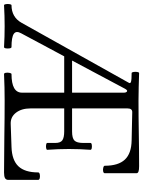

<svg xmlns="http://www.w3.org/2000/svg" viewBox="100 -807 709 951"><g transform="rotate(90 454.5 -331.5)"><path d="M5 3Q1 3 -0.5 -6Q-2 -15 -0.5 -24.5Q1 -34 5 -34Q34 -34 56 -46.5Q78 -59 92 -84L389 -615Q394 -623 383.5 -626Q373 -629 341 -629Q337 -629 335.5 -638.5Q334 -648 335.5 -657Q337 -666 341 -666Q376 -665 410 -664Q444 -663 477 -663Q558 -663 639 -664.5Q720 -666 802 -666Q820 -666 828.5 -663Q837 -660 837 -653V-496Q837 -490 828 -488Q819 -486 809.5 -488.5Q800 -491 800 -496Q800 -563 769.5 -595.5Q739 -628 674 -629L536 -632Q516 -633 516 -609V-128Q516 -84 537 -56.5Q558 -29 592 -30L707 -34Q772 -36 802.5 -68Q833 -100 833 -166Q833 -172 842.5 -174Q852 -176 861 -174Q870 -172 870 -166V-18Q870 -7 861.5 -2Q853 3 834 3Q745 3 655.5 1.5Q566 0 477 0Q412 0 346 3Q341 3 339.5 -6Q338 -15 340 -24.5Q342 -34 346 -34Q438 -34 438 -86V-590Q438 -602 432 -606Q426 -610 418 -595L279 -334H630Q664 -334 675.5 -346Q687 -358 687 -389V-425Q687 -430 695.5 -431.5Q704 -433 712.5 -431.5Q721 -430 721 -425Q719 -398 718 -371.5Q717 -345 717 -318Q717 -292 718 -265Q719 -238 721 -211Q721 -207 712.5 -205.5Q704 -204 695.5 -205.5Q687 -207 687 -211V-251Q687 -277 673.5 -286Q660 -295 630 -295H258L144 -82Q130 -57 146.5 -45.5Q163 -34 212 -34Q217 -34 218.5 -24.5Q220 -15 218.5 -6Q217 3 212 3Q161 0 109 0Q58 0 5 3Z"/></g></svg>

Font: Junicode VF
Style: Regular
Weight: 400
Designer: Peter S. Baker
Version: Version 2.213